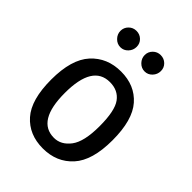

<svg xmlns="http://www.w3.org/2000/svg" viewBox="-208 -809 925 925"><g transform="rotate(45 254.0 -347.0)"><path d="M404 -51Q346 13 252 13Q158 13 102 -50Q46 -113 46 -250.5Q46 -388 104.5 -452Q163 -516 257 -516Q351 -516 406.5 -453Q462 -390 462 -252.5Q462 -115 404 -51ZM255 -442Q138 -442 138 -251.5Q138 -61 254 -61Q302 -61 336 -106Q370 -151 370 -256Q370 -361 340.5 -401.5Q311 -442 255 -442ZM132 -691Q148 -707 171 -707Q194 -707 210 -691.5Q226 -676 226 -653Q226 -630 210 -613Q194 -596 171.5 -596Q149 -596 132.5 -613Q116 -630 116 -652.5Q116 -675 132 -691ZM297 -691Q313 -707 336 -707Q359 -707 375 -691.5Q391 -676 391 -653Q391 -630 375 -613Q359 -596 336.5 -596Q314 -596 297.5 -613Q281 -630 281 -652.5Q281 -675 297 -691Z"/></g></svg>

Font: Rambla
Style: Regular
Weight: 400
Designer: Martin Sommaruga
Foundry: Martin Sommaruga
Version: Version 1.001